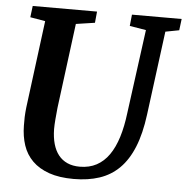

<svg xmlns="http://www.w3.org/2000/svg" viewBox="-53 -799 837 861"><g transform="rotate(5 365.0 -368.5)"><path d="M66.9 -209Q66.4 -228 67.1 -247.8Q67.9 -267.6 70.3 -289.6L121.1 -684.1L53.2 -695.8L59.6 -747.1H349.1L344.2 -696.3L259.3 -683.6L210 -301.3Q207 -272.9 205.1 -248.5Q203.1 -224.1 203.1 -205.1Q203.6 -168 211.9 -138.7Q220.2 -109.4 236.3 -89.1Q252.4 -68.8 276.4 -58.1Q300.3 -47.4 332 -47.4Q375 -47.4 407.7 -64.9Q440.4 -82.5 463.6 -115.7Q486.8 -148.9 501.7 -196.8Q516.6 -244.6 523.9 -305.7L574.7 -683.6L501 -695.8L506.3 -747.1H730L723.6 -695.8L662.1 -684.1L612.8 -306.2Q601.6 -219.7 577.1 -159.7Q552.7 -99.6 514.9 -62Q477.1 -24.4 425.8 -7.3Q374.5 9.8 309.6 9.8Q244.6 9.8 198.7 -6.3Q152.8 -22.5 123.5 -51.5Q94.2 -80.6 80.8 -120.8Q67.4 -161.1 66.9 -209Z"/></g></svg>

Font: Brush Lettering One
Style: Bold Italic
Weight: 400
Italic angle: -7°
Designer: Eben Sorkin
Foundry: Eben Sorkin
Version: Version 1.001